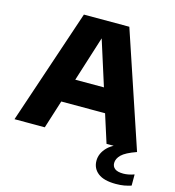

<svg xmlns="http://www.w3.org/2000/svg" viewBox="-136 -854 1089 1194"><g transform="rotate(15 409.0 -257.0)"><path d="M7 0 255.5 -740H548L796 0H599.5L541.5 -181.5H259.5L202 0ZM308.5 -335H493L400.5 -626ZM719.5 226Q641.5 226 603.8 196.2Q566 166.5 566 117Q566 69.5 604.8 29.8Q643.5 -10 746 -38L796 0Q726.5 24.5 701.2 49.5Q676 74.5 676 102.5Q676 125.5 693.2 138.8Q710.5 152 748 152Q762 152 779 149Q796 146 817.5 138.5V210.5Q796 217.5 772.5 221.8Q749 226 719.5 226Z"/></g></svg>

Font: Encode Sans SmExp XBd
Style: Regular
Weight: 800
Width: 6
Designer: Multiple Designers
Foundry: Impallari Type
Version: Version 3.002; ttfautohint (v1.8.3) -l 8 -r 50 -G 200 -x 14 